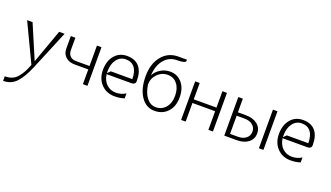

<svg xmlns="http://www.w3.org/2000/svg" viewBox="-64 -937 2743 1589"><g transform="rotate(20 1307.5 -142.5)"><path d="M175 -4 15 -340H63L190 -42L297 -340H345L200 9Q160 103 115.5 151.5Q71 200 0 200V160Q36 160 63.5 148.5Q91 137 111.5 112Q132 87 145.5 62Q159 37 175 -4Z M670 0H630V-130H510Q460 -130 430 -157.5Q400 -185 400 -230V-340H440V-230Q440 -198 459 -179Q478 -160 510 -160H630V-340H670Z M745 -170Q746 -249 787 -297Q828 -345 895 -345Q966 -345 1003 -302.5Q1040 -260 1040 -179V-175Q1040 -161 1031 -153Q1022 -145 1008 -145H786Q793 -91 826.5 -59Q860 -27 910 -27Q957 -27 995 -52V-8Q956 5 910 5Q837 5 791 -43.5Q745 -92 745 -170ZM785 -170V-154L811 -179H1000Q1000 -245 973 -280Q946 -315 895 -315Q846 -315 815.5 -275Q785 -235 785 -170Z M1260 5Q1186 5 1140.5 -62.5Q1095 -130 1095 -240Q1095 -350 1150 -417.5Q1205 -485 1295 -485H1370V-475Q1370 -453 1295 -453Q1226 -453 1182.5 -401Q1139 -349 1134 -262Q1155 -300 1192.5 -322.5Q1230 -345 1275 -345Q1340 -345 1380 -297Q1420 -249 1420 -170Q1420 -91 1376 -43Q1332 5 1260 5ZM1260 -27Q1314 -27 1347 -66.5Q1380 -106 1380 -170Q1380 -234 1348.5 -273.5Q1317 -313 1265 -313Q1212 -313 1174.5 -274.5Q1137 -236 1137 -182Q1147 -111 1180 -69Q1213 -27 1260 -27Z M1495 0V-340H1535V-196H1735V-340H1775V0H1735V-164H1535V0Z M1875 0V-340H1915V-220H1985Q2048 -220 2086.5 -190Q2125 -160 2125 -110Q2125 -60 2086.5 -30Q2048 0 1985 0ZM1915 -30H1985Q2029 -30 2056 -52Q2083 -74 2083 -110Q2083 -146 2056 -168Q2029 -190 1985 -190H1915ZM2180 0V-340H2220V0Z M2295 -170Q2296 -249 2337 -297Q2378 -345 2445 -345Q2516 -345 2553 -302.5Q2590 -260 2590 -179V-175Q2590 -161 2581 -153Q2572 -145 2558 -145H2336Q2343 -91 2376.5 -59Q2410 -27 2460 -27Q2507 -27 2545 -52V-8Q2506 5 2460 5Q2387 5 2341 -43.5Q2295 -92 2295 -170ZM2335 -170V-154L2361 -179H2550Q2550 -245 2523 -280Q2496 -315 2445 -315Q2396 -315 2365.5 -275Q2335 -235 2335 -170Z"/></g></svg>

Font: Glametrix
Style: Light
Weight: 300
Designer: gluk
Foundry: gluk
Version: Version 0.40